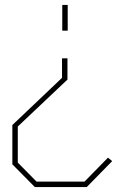

<svg xmlns="http://www.w3.org/2000/svg" viewBox="-20 -543 474 777"><path d="M232 -419V-523H254V-419ZM121 214 30 122V-37L231 -228V-307H253V-221L52 -31V115L128 192H322L417 95L434 109L331 214Z"/></svg>

Font: Tomorrow Thin
Style: Regular
Weight: 250
Designer: Tony de Marco, Monica Rizzolli
Foundry: Just in Type
Version: Version 2.002